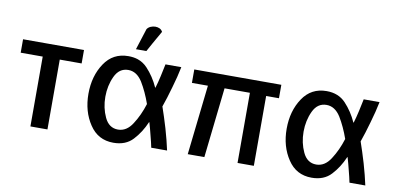

<svg xmlns="http://www.w3.org/2000/svg" viewBox="-72 -989 2531 1224"><g transform="rotate(10 1193.0 -377.5)"><path d="M423.8 -452.1Q423.8 -473.6 423.8 -539.1Q325.2 -539.1 29.3 -539.1Q29.3 -517.6 29.3 -452.1Q64.5 -452.1 171.9 -452.1Q171.9 -338.9 171.9 0Q199.2 0 282.2 0Q282.2 -113.3 282.2 -452.1Q317.4 -452.1 423.8 -452.1Z M1056.6 0Q1043 -63.5 1021.5 -137.7Q999 -212.9 978.5 -271.5Q999 -329.1 1019.5 -402.3Q1041 -475.6 1053.7 -539.1Q1019.5 -539.1 951.2 -539.1Q944.3 -504.9 934.6 -460.9Q924.8 -417 914.1 -381.8Q913.1 -381.8 912.1 -381.8Q881.8 -449.2 834 -500Q807.6 -528.3 770.5 -541Q743.2 -549.8 710 -549.8Q610.4 -549.8 555.7 -467.8Q500 -384.8 500 -269.5Q500 -155.3 555.7 -72.3Q610.4 10.7 710 10.7Q790 10.7 835.9 -39.1Q881.8 -87.9 912.1 -158.2Q913.1 -158.2 914.1 -158.2Q924.8 -122.1 935.5 -78.1Q947.3 -34.2 954.1 0Q988.3 0 1056.6 0ZM878.9 -269.5Q855.5 -194.3 817.4 -135.7Q780.3 -77.1 724.6 -77.1Q666 -77.1 637.7 -137.7Q609.4 -198.2 609.4 -269.5Q609.4 -341.8 637.7 -402.3Q666 -462.9 724.6 -462.9Q779.3 -462.9 816.4 -404.3Q852.5 -344.7 878.9 -269.5ZM893.6 -739.3Q886.7 -752.9 874 -758.8Q861.3 -764.6 846.7 -764.6Q831.1 -764.6 815.4 -757.8Q800.8 -751 793 -739.3Q778.3 -693.4 749 -601.6Q765.6 -601.6 816.4 -601.6Q835 -636.7 893.6 -739.3Z M1701.2 -452.1Q1701.2 -473.6 1701.2 -539.1Q1560.5 -539.1 1137.7 -539.1Q1137.7 -517.6 1137.7 -452.1Q1163.1 -452.1 1241.2 -452.1Q1228.5 -338.9 1190.4 0Q1217.8 0 1297.9 0Q1310.5 -113.3 1348.6 -454.1Q1389.6 -454.1 1512.7 -454.1Q1512.7 -340.8 1512.7 0Q1539.1 0 1618.2 0Q1618.2 -113.3 1618.2 -452.1Q1639.6 -452.1 1701.2 -452.1Z M2339.8 0Q2326.2 -63.5 2304.7 -137.7Q2282.2 -212.9 2261.7 -271.5Q2282.2 -329.1 2302.7 -402.3Q2324.2 -475.6 2336.9 -539.1Q2302.7 -539.1 2234.4 -539.1Q2227.5 -504.9 2217.8 -460.9Q2208 -417 2197.3 -381.8Q2196.3 -381.8 2195.3 -381.8Q2165 -449.2 2117.2 -500Q2070.3 -549.8 1993.2 -549.8Q1893.6 -549.8 1838.9 -467.8Q1783.2 -384.8 1783.2 -269.5Q1783.2 -155.3 1838.9 -72.3Q1893.6 10.7 1993.2 10.7Q2073.2 10.7 2119.1 -39.1Q2165 -87.9 2195.3 -158.2Q2196.3 -158.2 2197.3 -158.2Q2208 -122.1 2218.8 -78.1Q2230.5 -34.2 2237.3 0Q2271.5 0 2339.8 0ZM2162.1 -269.5Q2138.7 -194.3 2100.6 -135.7Q2063.5 -77.1 2007.8 -77.1Q1949.2 -77.1 1920.9 -137.7Q1892.6 -198.2 1892.6 -269.5Q1892.6 -341.8 1920.9 -402.3Q1949.2 -462.9 2007.8 -462.9Q2062.5 -462.9 2099.6 -404.3Q2135.7 -344.7 2162.1 -269.5Z"/></g></svg>

Font: DaxlinePro-Medium
Style: Medium
Weight: 400
Designer: Hans Reichel
Version: Version 7.502; 2006